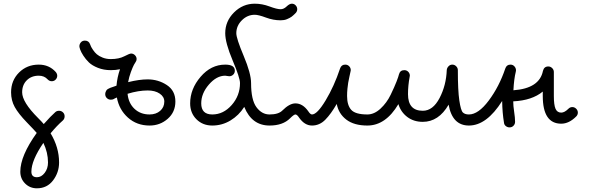

<svg xmlns="http://www.w3.org/2000/svg" viewBox="-20 -680 3190 1040"><path d="M150 250Q150 280 180 280Q204 280 222 256.5Q240 233 240 200Q240 146 215 94Q150 189 150 250ZM290 -270Q290 -258 281.5 -249Q273 -240 260 -240Q248 -240 238 -250Q220 -270 190 -270Q150 -270 125 -245Q100 -220 100 -180Q100 -127 186 -41Q207 -20 217 -8Q256 -52 280 -73Q288 -80 300 -80Q312 -80 321 -71.5Q330 -63 330 -50Q330 -36 320 -27Q288 1 254 42Q300 118 300 200Q300 254 267.5 297Q235 340 180 340Q142 340 116 314Q90 288 90 250Q90 164 179 40Q170 29 125 -17.5Q80 -64 60 -100Q40 -136 40 -180Q40 -244 83 -287Q126 -330 190 -330Q246 -330 282 -290Q290 -280 290 -270Z M790 -60Q825 -60 847.5 -79.5Q870 -99 870 -130Q870 -156 845 -173Q820 -190 780 -190Q730 -190 671 -172Q676 -121 708.5 -90.5Q741 -60 790 -60ZM613 -152Q607 -150 602 -147Q597 -144 595 -143Q593 -142 589.5 -141Q586 -140 580 -140Q568 -140 559 -148.5Q550 -157 550 -170Q550 -177 552.5 -182.5Q555 -188 557 -191.5Q559 -195 566.5 -199Q574 -203 578 -204.5Q582 -206 594 -210Q606 -214 611 -216Q615 -262 630 -305Q607 -300 580 -300Q542 -300 510.5 -312.5Q479 -325 461.5 -342Q444 -359 431.5 -378.5Q419 -398 414.5 -411Q410 -424 410 -429Q410 -441 418 -450.5Q426 -460 440 -460Q461 -460 468 -440Q470 -435 472.5 -429Q475 -423 484 -409.5Q493 -396 504.5 -386Q516 -376 536 -368Q556 -360 580 -360Q624 -360 653 -375Q682 -390 690 -390Q702 -390 711 -381Q720 -372 720 -360Q720 -351 714 -343Q712 -341 705.5 -329Q699 -317 689 -290Q679 -263 674 -235Q734 -250 780 -250Q837 -250 883.5 -219.5Q930 -189 930 -130Q930 -73 888.5 -36.5Q847 0 790 0Q721 0 673 -43Q625 -86 613 -152Z M1561 -660Q1573 -660 1581.5 -651Q1590 -642 1590 -630Q1590 -620 1583 -611L1580 -608Q1578 -606 1575.5 -603.5Q1573 -601 1568.5 -597Q1564 -593 1559.5 -589.5Q1555 -586 1548 -582.5Q1541 -579 1534 -576Q1527 -573 1518 -571.5Q1509 -570 1500 -570Q1460 -570 1420 -585Q1380 -600 1360 -600Q1320 -600 1290 -570Q1260 -540 1260 -500Q1260 -472 1300 -377Q1340 -282 1340 -230Q1340 -139 1369 -99.5Q1398 -60 1440 -60Q1452 -60 1461 -51Q1470 -42 1470 -30Q1470 -18 1461 -9Q1452 0 1440 0Q1344 0 1303 -101Q1274 -55 1228.5 -27.5Q1183 0 1130 0Q1078 0 1044 -34Q1010 -68 1010 -120Q1010 -198 1066.5 -264Q1123 -330 1200 -330Q1252 -330 1252 -297Q1252 -284 1243 -275.5Q1234 -267 1222 -267Q1218 -267 1210 -268.5Q1202 -270 1200 -270Q1153 -270 1111.5 -222Q1070 -174 1070 -120Q1070 -60 1130 -60Q1190 -60 1235 -111Q1280 -162 1280 -230Q1280 -258 1240 -353Q1200 -448 1200 -500Q1200 -565 1247.5 -612.5Q1295 -660 1360 -660Q1400 -660 1440 -645Q1480 -630 1500 -630Q1517 -630 1532.5 -645Q1548 -660 1561 -660Z M1850 -330Q1863 -330 1871.5 -321Q1880 -312 1880 -300Q1880 -299 1879.5 -297Q1879 -295 1879 -294Q1877 -285 1872.5 -264Q1868 -243 1866 -231.5Q1864 -220 1862 -200Q1860 -180 1860 -160Q1860 -110 1882.5 -85Q1905 -60 1970 -60Q1982 -60 1991 -51Q2000 -42 2000 -30Q2000 -18 1991 -9Q1982 0 1970 0Q1898 0 1856 -32Q1814 -64 1804 -117Q1773 -63 1742 -31.5Q1711 0 1670 0Q1630 0 1600 -43Q1589 -60 1580 -60Q1572 -60 1551 -39Q1512 0 1440 0Q1428 0 1419 -9Q1410 -18 1410 -30Q1410 -42 1419 -51Q1428 -60 1440 -60Q1488 -60 1509 -81Q1548 -120 1580 -120Q1620 -120 1650 -77Q1661 -60 1670 -60Q1698 -60 1744 -136.5Q1790 -213 1822 -309Q1829 -330 1850 -330Z M2170 -300Q2183 -300 2191.5 -291Q2200 -282 2200 -270Q2200 -269 2199.5 -267Q2199 -265 2199 -264Q2190 -216 2190 -170Q2190 -80 2270 -80Q2325 -80 2361 -149Q2397 -218 2400 -301Q2401 -312 2409.5 -321Q2418 -330 2430 -330Q2442 -330 2451 -321Q2460 -312 2460 -300Q2460 -190 2468 -136Q2476 -82 2487 -71Q2498 -60 2520 -60Q2532 -60 2541 -51Q2550 -42 2550 -30Q2550 -18 2541 -9Q2532 0 2520 0Q2430 0 2410 -113Q2356 -20 2270 -20Q2221 -20 2186 -46.5Q2151 -73 2138 -116Q2069 0 1970 0Q1958 0 1949 -9Q1940 -18 1940 -30Q1940 -42 1949 -51Q1958 -60 1970 -60Q2007 -60 2041 -91.5Q2075 -123 2096 -166.5Q2117 -210 2128 -238.5Q2139 -267 2141 -277Q2147 -300 2170 -300Z M3101 -49Q3062 -10 3020 -10Q2920 -10 2920 -160V-184Q2862 -136 2760 -131Q2760 -107 2765 -74.5Q2770 -42 2770 -20Q2770 -8 2761.5 1Q2753 10 2740 10Q2729 10 2720 3Q2711 -4 2710 -15Q2701 -69 2700 -133Q2616 0 2520 0Q2508 0 2499 -9Q2490 -18 2490 -30Q2490 -42 2499 -51Q2508 -60 2520 -60Q2571 -60 2627.5 -135.5Q2684 -211 2717 -309Q2724 -330 2745 -330Q2758 -330 2766.5 -320.5Q2775 -311 2775 -299Q2775 -294 2774 -292Q2764 -252 2761 -191Q2902 -201 2921 -296Q2927 -320 2950 -320Q2962 -320 2971 -311Q2980 -302 2980 -290V-160Q2980 -112 2989 -91Q2998 -70 3020 -70Q3038 -70 3059 -91Q3068 -100 3080 -100Q3092 -100 3101 -91Q3110 -82 3110 -70Q3110 -58 3101 -49Z"/></svg>

Font: Pecita
Style: Book
Weight: 400
Width: 7
Version: Version 4.3